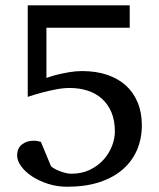

<svg xmlns="http://www.w3.org/2000/svg" viewBox="-20 -691 603 727"><path d="M517.1 -216.8Q517.1 -166 498.8 -123.3Q480.5 -80.6 444.8 -49.6Q409.2 -18.6 356.4 -1.2Q303.7 16.1 234.9 16.1Q195.8 16.1 161.4 4.9Q127 -6.3 101.1 -23.4Q75.2 -40.5 60.1 -61.5Q44.9 -82.5 44.9 -102.1Q44.9 -129.4 62.7 -143.8Q80.6 -158.2 107.9 -158.2Q116.2 -158.2 124 -156.5Q131.8 -154.8 134.8 -153.8L172.9 -62Q178.7 -56.2 188.5 -51Q198.2 -45.9 209 -42Q219.7 -38.1 230.5 -35.6Q241.2 -33.2 250 -33.2Q289.6 -33.2 320.3 -48.1Q351.1 -63 372.1 -86.4Q393.1 -109.9 404.1 -138.2Q415 -166.5 415 -192.9Q415 -234.9 401.9 -265.9Q388.7 -296.9 365.7 -317.4Q342.8 -337.9 311.5 -347.9Q280.3 -357.9 244.1 -357.9Q219.2 -357.9 191.7 -352.5Q164.1 -347.2 140.1 -340.8Q112.3 -333.5 85 -324.2V-670.9H471.2V-585.9H155.8V-396Q156.7 -396 168.5 -400.1Q180.2 -404.3 199.2 -408.9Q218.3 -413.6 242.2 -417.7Q266.1 -421.9 291 -421.9Q343.3 -421.9 385 -408Q426.8 -394 456.1 -367.7Q485.4 -341.3 501.2 -303.2Q517.1 -265.1 517.1 -216.8Z"/></svg>

Font: Charis SIL Phon
Style: Regular
Weight: 400
Foundry: SIL International
Version: Version 5.000